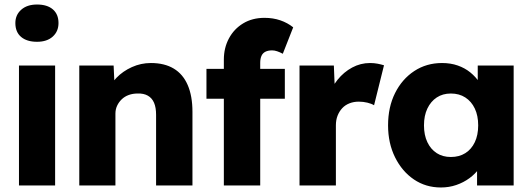

<svg xmlns="http://www.w3.org/2000/svg" viewBox="-20 -821 2342 850"><path d="M64 0V-531H224V0ZM48 -719Q48 -755 74 -778Q100 -801 144 -801Q189 -801 214 -779.5Q239 -758 239 -719Q239 -682 213.5 -659Q188 -636 144 -636Q99 -636 73.5 -657.5Q48 -679 48 -719Z M331 -531H483L488 -423L456 -411Q467 -447 495.5 -476.5Q524 -506 564 -524Q604 -542 648 -542Q708 -542 749 -517.5Q790 -493 811 -444.5Q832 -396 832 -326V0H671V-313Q671 -345 662 -366Q653 -387 634.5 -397.5Q616 -408 589 -407Q568 -407 550 -400.5Q532 -394 519 -381.5Q506 -369 498.5 -353Q491 -337 491 -318V0H412Q384 0 364 0Q344 0 331 0Z M971 -557Q971 -609 993.5 -651Q1016 -693 1056.5 -717.5Q1097 -742 1151 -742Q1189 -742 1221 -731Q1253 -720 1278 -700L1232 -583Q1219 -590 1207 -594Q1195 -598 1185 -598Q1167 -598 1155 -592Q1143 -586 1137.5 -573.5Q1132 -561 1132 -543V0H1052Q1025 0 1004.5 0Q984 0 971 0ZM894 -384V-516H1241V-384Z M1306 0V-531H1458L1465 -358L1435 -391Q1447 -434 1474.5 -468Q1502 -502 1539 -522Q1576 -542 1618 -542Q1636 -542 1651.5 -539Q1667 -536 1680 -532L1636 -355Q1625 -362 1606.5 -366.5Q1588 -371 1568 -371Q1546 -371 1527 -363.5Q1508 -356 1495 -342Q1482 -328 1474.5 -309Q1467 -290 1467 -266V0Z M1698 -266Q1698 -347 1729 -409Q1760 -471 1814 -506.5Q1868 -542 1937 -542Q1975 -542 2006.5 -531Q2038 -520 2062 -500.5Q2086 -481 2103 -455.5Q2120 -430 2128 -401L2095 -405V-531H2254V0H2092V-128L2128 -129Q2120 -101 2102 -76Q2084 -51 2058 -32Q2032 -13 2000 -2Q1968 9 1932 9Q1865 9 1812.5 -26.5Q1760 -62 1729 -124.5Q1698 -187 1698 -266ZM2097 -266Q2097 -309 2082 -340.5Q2067 -372 2040 -389.5Q2013 -407 1976 -407Q1940 -407 1913.5 -389.5Q1887 -372 1872 -340.5Q1857 -309 1857 -266Q1857 -223 1872 -191.5Q1887 -160 1913.5 -143Q1940 -126 1976 -126Q2013 -126 2040 -143Q2067 -160 2082 -191.5Q2097 -223 2097 -266Z"/></svg>

Font: Our Lexend
Style: Bold
Weight: 700
Designer: Bonnie Shaver-Troup, Thomas Jockin
Foundry: Lexend
Version: Version 1.007